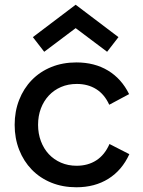

<svg xmlns="http://www.w3.org/2000/svg" viewBox="-20 -778 603 812"><path d="M42 -250Q42 -307 61 -355.5Q80 -404 114.5 -439.5Q149 -475 197 -494.5Q245 -514 303 -514Q380 -514 437 -479.5Q494 -445 526 -380L442 -335Q422 -379 387 -401Q352 -423 305 -423Q268 -423 238 -410Q208 -397 186.5 -374Q165 -351 153 -319.5Q141 -288 141 -250Q141 -213 153 -181Q165 -149 186.5 -126Q208 -103 238 -90Q268 -77 304 -77Q352 -77 387.5 -100Q423 -123 443 -169L527 -126Q496 -58 438.5 -22Q381 14 303 14Q245 14 197 -5.5Q149 -25 114.5 -60.5Q80 -96 61 -144.5Q42 -193 42 -250ZM119 -621 300 -758 481 -621 433 -559 300 -659 167 -559Z"/></svg>

Font: NT Somic Medium
Style: Regular
Weight: 500
Designer: Ravid Balaliev — lead type designer, mastering
Michael Voronin — secret advisor, marketing
Ivan Kovalenko — best boy
Foundry: NT Type
Version: Version 0.7